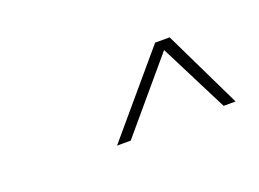

<svg xmlns="http://www.w3.org/2000/svg" viewBox="-35 -783 285 211"><g transform="rotate(-20 107.5 -677.0)"><path d="M76 -631 154 -723H171L215 -632H201L160.5 -712L92 -631Z"/></g></svg>

Font: Anybody UltraCondensed Thin
Style: Italic
Weight: 100
Width: 1
Italic angle: -10°
Designer: Tyler Finck
Foundry: Etcetera Type Company
Version: Version 1.010; ttfautohint (v1.8.3) -l 8 -r 50 -G 200 -x 14 